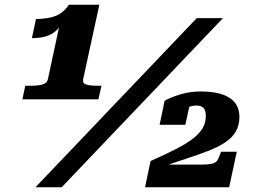

<svg xmlns="http://www.w3.org/2000/svg" viewBox="-20 -786 1094 806"><path d="M329 -453Q326 -436 342 -431Q358 -426 391 -426H406L393 -369H74L86 -426H108Q137 -426 157 -431Q177 -436 181 -453L233 -696Q239 -701 241 -702.5Q243 -704 244 -703.5Q245 -703 244 -699Q231 -670 212.5 -654.5Q194 -639 169.5 -632.5Q145 -626 114 -626L131 -706Q168 -707 193.5 -713Q219 -719 237 -732Q255 -745 269 -766H397ZM806 -710H916L239 0H129ZM818 -95H653Q651 -93 649.5 -90.5Q648 -88 648.5 -85.5Q649 -83 651 -82Q710 -103 760.5 -119.5Q811 -136 852.5 -152Q894 -168 923.5 -187Q953 -206 969 -232.5Q985 -259 985 -296Q985 -348 944 -375Q903 -402 823 -402Q777 -402 736 -389.5Q695 -377 671 -363L650 -262H758L778 -353Q768 -352 757.5 -346Q747 -340 739.5 -332Q732 -324 732 -315Q742 -323 753.5 -329Q765 -335 778.5 -339Q792 -343 804 -343Q825 -343 834.5 -332.5Q844 -322 844 -300Q844 -271 831 -248.5Q818 -226 790.5 -204.5Q763 -183 719 -160.5Q675 -138 612 -110L589 0H942L974 -149H908L897 -121Q890 -104 873 -99.5Q856 -95 818 -95Z"/></svg>

Font: Roboto Serif 20pt ExtraBold
Style: Italic
Weight: 800
Italic angle: -10°
Version: Version 1.007